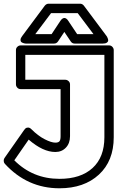

<svg xmlns="http://www.w3.org/2000/svg" viewBox="-84 -968 673 1023"><path d="M-60.1 -126 44.9 -275.9Q47.9 -280.3 52.2 -284.2Q56.6 -288.1 65.4 -288.3Q74.2 -288.6 83 -279.8Q118.7 -244.1 154.1 -226.1Q189.5 -208 210.9 -208Q226.1 -208 232.4 -214.8Q238.8 -221.7 238.8 -242.2V-493.2H25.9Q15.1 -493.2 8.1 -501Q1 -508.8 1 -518.1V-701.2Q1 -711.9 8.8 -719Q16.6 -726.1 25.9 -726.1H497.1Q507.8 -726.1 514.9 -718.3Q522 -710.4 522 -701.2V-236.8Q522 -110.4 442.9 -37.6Q363.8 35.2 232.9 35.2Q61.5 35.2 -58.1 -95.2Q-64 -101.6 -64.2 -110.6Q-64.5 -119.6 -60.1 -126ZM-7.8 -113.8Q90.8 -15.1 232.9 -15.1Q346.2 -15.1 409.2 -72.8Q472.2 -130.4 472.2 -236.8V-675.8H50.8V-543H264.2Q273.4 -543 281.2 -535.9Q289.1 -528.8 289.1 -518.1V-242.2Q289.1 -204.6 267.1 -181.4Q245.1 -158.2 210.9 -158.2Q145 -158.2 68.8 -224.1ZM34.2 -775.9 154.8 -938Q163.6 -948.2 174.8 -948.2H342.8Q354.5 -948.2 362.8 -938L483.9 -775.9Q484.9 -774.4 486.6 -771.7Q488.3 -769 490.7 -762Q493.2 -754.9 492.2 -749.8Q491.2 -744.6 484.4 -740.2Q477.5 -735.8 463.9 -735.8H314Q300.3 -735.8 293 -747.1L258.8 -797.9L225.1 -747.1Q217.3 -735.8 204.1 -735.8H54.2Q52.2 -735.8 49.1 -736.1Q45.9 -736.3 39.1 -738.8Q32.2 -741.2 28.6 -744.9Q24.9 -748.5 25.4 -756.8Q25.9 -765.1 34.2 -775.9ZM104 -786.1H190.9L237.8 -856.9Q244.1 -866.7 251 -870.1Q257.8 -873.5 262.7 -871.8Q267.6 -870.1 271.5 -866.9Q275.4 -863.8 277.3 -860.4L279.8 -856.9L327.1 -786.1H414.1L330.1 -897.9H188Z"/></svg>

Font: Trueno Black Outline
Style: Regular
Weight: 900
Width: 6
Designer: Julieta Ulanovsky
Foundry: Julieta Ulanovsky
Version: Version 3.001b | FøM Fix